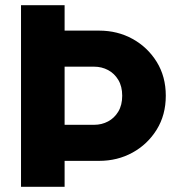

<svg xmlns="http://www.w3.org/2000/svg" viewBox="-20 -720 684 740"><path d="M61 0V-700H229V-602H362Q433 -602 491 -570Q549 -538 584 -481.5Q619 -425 619 -351Q619 -277 584 -220.5Q549 -164 491 -132Q433 -100 362 -100H229V0ZM229 -239H343Q372 -239 396.5 -252Q421 -265 436 -290Q451 -315 451 -351Q451 -387 436 -412Q421 -437 396.5 -450Q372 -463 343 -463H229Z"/></svg>

Font: MuseoModerno SemiBold
Style: Bold
Weight: 700
Version: Version 1.001